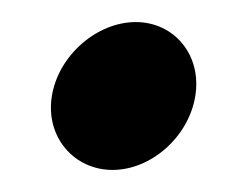

<svg xmlns="http://www.w3.org/2000/svg" viewBox="-20 -154 211 174"><path d="M27 -67C21 -30 47 0 82 0C117 0 151 -30 157 -67C163 -104 138 -134 103 -134C68 -134 33 -104 27 -67Z"/></svg>

Font: Ampere
Style: SuCndIta
Weight: 400
Version: Version 1